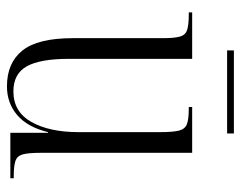

<svg xmlns="http://www.w3.org/2000/svg" viewBox="-92 -608 709 566"><g transform="rotate(90 263.0 -324.5)"><path d="M234 10Q165 10 128.5 -35.5Q92 -81 92 -184V-450Q92 -483 87.5 -499.5Q83 -516 68 -521Q53 -526 23 -526H16V-536H153V-172Q153 -88 175 -48.5Q197 -9 249 -9Q309 -9 339 -62Q369 -115 369 -201V-442Q369 -479 364.5 -497Q360 -515 345.5 -520.5Q331 -526 300 -526H295V-536H430V-89Q430 -54 434.5 -37Q439 -20 454 -15Q469 -10 499 -10H505V0H371V-111H369Q354 -50 318.5 -20Q283 10 234 10ZM128 -639V-659H373V-639Z"/></g></svg>

Font: Noto Serif Display Condensed Light
Style: Regular
Weight: 300
Width: 3
Designer: Monotype Design Team
Foundry: Monotype Imaging Inc.
Version: Version 2.009